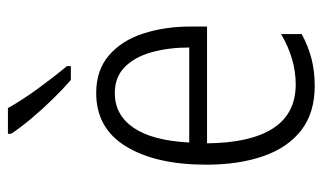

<svg xmlns="http://www.w3.org/2000/svg" viewBox="-185 -620 815 485"><g transform="rotate(-90 222.5 -377.5)"><path d="M230 -542Q288 -542 325.5 -509.5Q363 -477 380.5 -422.5Q398 -368 398 -303V-262H103Q104 -152 141 -95Q178 -38 252 -38Q316 -38 379 -75V-23Q350 -7 318 1.5Q286 10 248 10Q180 10 136 -24Q92 -58 70.5 -120Q49 -182 49 -264Q49 -391 95 -466.5Q141 -542 230 -542ZM230 -495Q175 -495 142.5 -448Q110 -401 105 -307H345Q345 -359 333 -402Q321 -445 295.5 -470Q270 -495 230 -495ZM192 -765Q212 -729 242 -688Q272 -647 298 -616V-606H263Q241 -625 215 -651.5Q189 -678 165.5 -706Q142 -734 127 -757V-765Z"/></g></svg>

Font: Noto Sans Khmer Condensed Light
Style: Regular
Weight: 300
Width: 3
Designer: Danh Hong and the Monotype Design Team
Foundry: Monotype Imaging Inc.
Version: Version 2.004; ttfautohint (v1.8.4.7-5d5b)